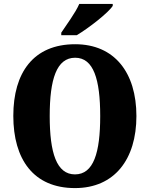

<svg xmlns="http://www.w3.org/2000/svg" viewBox="-20 -951 765 981"><path d="M293 -784V-771H372C434 -808 534 -886 556 -921V-931H385C366 -886 319 -824 293 -784ZM363 10C565 10 677 -137 677 -358C677 -580 565 -725 364 -725C151 -725 48 -580 48 -359C48 -137 151 10 363 10ZM363 -60C269 -60 234 -170 234 -358C234 -546 269 -656 364 -656C458 -656 492 -546 492 -358C492 -170 458 -60 363 -60Z"/></svg>

Font: Noto Serif Sinhala Condensed Black
Style: Regular
Weight: 900
Width: 3
Designer: Jelle Bosma - Monotype Design Team
Foundry: Monotype Imaging Inc.
Version: Version 2.007